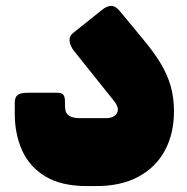

<svg xmlns="http://www.w3.org/2000/svg" viewBox="-20 -620 634 650"><path d="M275 10Q188 10 134 -22.5Q80 -55 55 -110.5Q30 -166 30 -235V-272Q30 -290 39 -298Q48 -306 75 -306H176Q189 -306 194.5 -299Q200 -292 200 -276V-262Q200 -237 213.5 -228.5Q227 -220 249 -220H340Q357 -220 368 -228Q379 -236 379 -249Q379 -257 375 -264.5Q371 -272 363 -282L231 -447Q217 -465 215.5 -481Q214 -497 227 -508L326 -587Q342 -600 356.5 -600Q371 -600 386 -582L462 -490Q500 -445 523.5 -406Q547 -367 558 -328Q569 -289 569 -243Q569 -168 538.5 -111Q508 -54 449 -22Q390 10 305 10Z"/></svg>

Font: Rubik Black
Style: Italic
Weight: 900
Italic angle: -12°
Designer: Hubert and Fischer
Foundry: Hubert and Fischer
Version: Version 2.300;gftools[0.9.30]